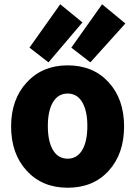

<svg xmlns="http://www.w3.org/2000/svg" viewBox="-20 -856 639 899"><path d="M297 23Q178 23 105 -56.5Q32 -136 32 -264Q32 -391 105.5 -470.5Q179 -550 297 -550Q416 -550 488.5 -471Q561 -392 561 -264Q561 -136 489 -56.5Q417 23 297 23ZM389 -266Q389 -337 365 -377.5Q341 -418 297 -418Q252 -418 228 -377.5Q204 -337 204 -266Q204 -194 228 -153.5Q252 -113 297 -113Q341 -113 365 -153.5Q389 -194 389 -266ZM262 -836 366 -751 207 -564 118 -633ZM458 -836 567 -746 403 -564 314 -633Z"/></svg>

Font: Repo
Style: ExtraBold
Weight: 800
Designer: Stefan Peev
Foundry: Context Ltd
Version: Version 001.000